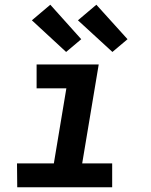

<svg xmlns="http://www.w3.org/2000/svg" viewBox="-20 -793 640 813"><path d="M455 0H53L52 -101H208L261 -419H135V-520H398L328 -101H455ZM456 -573 310 -707 388 -773 520 -627ZM260 -573 115 -707 193 -773 324 -627Z"/></svg>

Font: Iosevka Extended Oblique
Style: Bold
Weight: 700
Width: 7
Italic angle: -9°
Monospace: yes
Designer: Belleve Invis
Foundry: Belleve Invis
Version: Version 32.5.0; ttfautohint (v1.8.4)